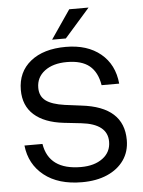

<svg xmlns="http://www.w3.org/2000/svg" viewBox="-58 -887 699 940"><g transform="rotate(-5 292.0 -416.5)"><path d="M413 -841 289 -700H221.5L318 -841ZM328 -280 242.5 -289.5Q148 -300.5 97.8 -345.5Q47.5 -390.5 47.5 -467.5Q47.5 -556 111.2 -607.5Q175 -659 285 -659Q390.5 -659 455.8 -605.2Q521 -551.5 530 -457H443.5Q433 -521.5 394.5 -553Q356 -584.5 283.5 -584.5Q215.5 -584.5 174.5 -553.5Q133.5 -522.5 133.5 -471Q133.5 -429.5 162.8 -407.5Q192 -385.5 255 -376.5L336.5 -366Q543 -342 543 -179Q543 -122 513.5 -80Q484 -38 431.2 -15Q378.5 8 307.5 8Q191 8 121.2 -47.5Q51.5 -103 41.5 -195.5H130Q151 -66.5 308.5 -66.5Q374.5 -66.5 415.2 -96.8Q456 -127 456 -178.5Q456 -265.5 328 -280Z"/></g></svg>

Font: Overused Grotesk
Style: Regular
Weight: 450
Version: Version 0.004